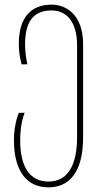

<svg xmlns="http://www.w3.org/2000/svg" viewBox="-20 -557 443 827"><path d="M189 250C275 250 338 189 338 34V-366C338 -494 265 -537 202 -537C119 -537 61 -488 61 -367C61 -338 65 -309 73 -280H98C92 -307 88 -335 88 -367C88 -485 143 -512 202 -512C264 -512 312 -467 312 -361V33C312 164 266 225 189 225C110 225 67 164 67 48C67 -13 78 -50 86 -71H61C54 -54 40 -12 40 48C40 159 81 250 189 250Z"/></svg>

Font: Noto Sans Georgian ExtraCondensed Thin
Style: Regular
Weight: 100
Width: 2
Designer: Monotype Design Team, Akaki Razmadze
Foundry: Google LLC
Version: Version 2.005